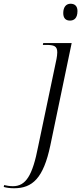

<svg xmlns="http://www.w3.org/2000/svg" viewBox="-160 -766 443 1026"><path d="M214 -656C234 -656 254 -667 254 -707C254 -735 238 -746 217 -746C194 -746 178 -729 178 -696C178 -667 193 -656 214 -656ZM-85 240C13 240 72 187 109 11L223 -536H71L69 -526H86C129 -526 146 -520 146 -486C146 -475 144 -462 142 -451L44 16C14 172 -22 229 -91 229C-107 229 -126 226 -138 223L-140 233C-127 237 -107 240 -85 240Z"/></svg>

Font: Noto Serif Display Light
Style: Italic
Weight: 300
Italic angle: -12°
Designer: Monotype Design Team
Foundry: Monotype Imaging Inc.
Version: Version 2.009